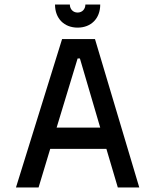

<svg xmlns="http://www.w3.org/2000/svg" viewBox="-20 -821 680 841"><path d="M590 0 396 -650H252L50 0H149L200 -169H446L496 0ZM221 -801C221 -740 261 -700 320 -700C379 -700 419 -740 419 -801H354C354 -781 340 -766 320 -766C300 -766 286 -781 286 -801ZM228 -262 320 -565H330L419 -262Z"/></svg>

Font: Grotesk 02 Mince
Style: Bold
Weight: 400
Designer: Frank Adebiaye, contributions by Jérémy Landes, Ariel Martín Pérez
Foundry: Velvetyne Type Foundry
Version: Version 3.000;Glyphs 3.1.2 (3150)